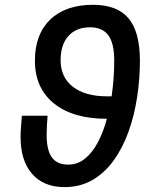

<svg xmlns="http://www.w3.org/2000/svg" viewBox="-20 -762 626 792"><path d="M245.6 9.8Q160.2 9.8 112.5 -44.7Q64.9 -99.1 64.9 -196.3Q64.9 -217.8 66.7 -240Q68.4 -262.2 70.3 -284.7H176.3Q174.8 -265.1 173.6 -245.4Q172.4 -225.6 172.4 -206.1Q172.4 -142.1 194.1 -112.5Q215.8 -83 261.7 -83Q300.8 -83 331.3 -108.2Q361.8 -133.3 384.3 -176Q406.7 -218.8 420.9 -272Q280.8 -272 202.4 -335.4Q124 -398.9 124 -511.7Q124 -620.6 187.3 -681.4Q250.5 -742.2 363.8 -742.2Q463.4 -742.2 510.3 -686.3Q557.1 -630.4 557.1 -511.7Q557.1 -437.5 545.9 -362.8Q534.7 -288.1 511 -221.2Q487.3 -154.3 450.4 -102.3Q413.6 -50.3 362.8 -20.3Q312 9.8 245.6 9.8ZM440.4 -364.7Q445.8 -401.4 448.5 -438.7Q451.2 -476.1 451.2 -511.7Q451.2 -583.5 426.8 -616.5Q402.3 -649.4 351.6 -649.4Q294.4 -649.4 262.2 -613.5Q230 -577.6 230 -513.7Q230 -443.4 280.5 -404.1Q331.1 -364.7 421.4 -364.7Z"/></svg>

Font: Cascadia Code NF
Style: Italic
Weight: 400
Italic angle: -10°
Monospace: yes
Designer: Aaron Bell
Foundry: Saja Typeworks
Version: Version 2404.023; ttfautohint (v1.8.4)